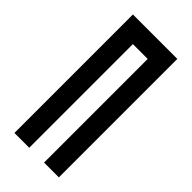

<svg xmlns="http://www.w3.org/2000/svg" viewBox="-215 -715 764 764"><g transform="rotate(45 166.5 -333.5)"><path d="M125 0H41.7V-666.7H291.7V0H208.3V-583.3H125Z"/></g></svg>

Font: Yulong
Style: Regular
Weight: 400
Designer: GGBotNet
Foundry: f0n7.com
Version: 1.00